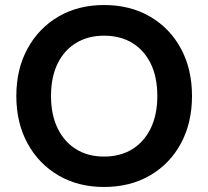

<svg xmlns="http://www.w3.org/2000/svg" viewBox="-20 -732 829 764"><path d="M394 12Q291 12 212.5 -34Q134 -80 89.5 -161.5Q45 -243 45 -350Q45 -457 89.5 -538.5Q134 -620 212.5 -666Q291 -712 394 -712Q498 -712 577 -666Q656 -620 700 -538.5Q744 -457 744 -350Q744 -243 700 -161.5Q656 -80 577 -34Q498 12 394 12ZM394 -109Q459 -109 506.5 -138.5Q554 -168 580 -222Q606 -276 606 -350Q606 -425 580 -478.5Q554 -532 506.5 -561Q459 -590 394 -590Q330 -590 282.5 -561Q235 -532 209 -478.5Q183 -425 183 -350Q183 -276 209 -222Q235 -168 282.5 -138.5Q330 -109 394 -109Z"/></svg>

Font: DM Sans 20pt
Style: Bold
Weight: 700
Version: Version 4.004;gftools[0.9.30]